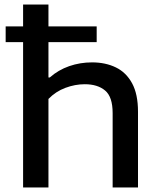

<svg xmlns="http://www.w3.org/2000/svg" viewBox="-20 -828 705 848"><path d="M82 0V-642H5V-711.5H82V-808H194V-711.5H407V-642H194V-486H200Q237.5 -519 285.5 -535.8Q333.5 -552.5 386.5 -552.5Q446 -552.5 491.8 -530.2Q537.5 -508 563.5 -460Q589.5 -412 589.5 -334.5V0H477.5V-328.5Q477.5 -400.5 444.2 -428.2Q411 -456 354.5 -456Q311.5 -456 268.8 -440Q226 -424 194 -391V0Z"/></svg>

Font: Encode Sans Expanded Expanded Medium
Style: Regular
Weight: 500
Width: 7
Designer: Multiple Designers
Foundry: Impallari Type
Version: Version 3.000; ttfautohint (v1.8.3) -l 8 -r 50 -G 200 -x 14 